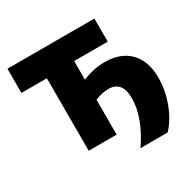

<svg xmlns="http://www.w3.org/2000/svg" viewBox="-187 -894 1219 1226"><g transform="rotate(-30 423.0 -281.0)"><path d="M505 151Q617 -13 617 -152.5Q617 -217.5 591 -248.2Q565 -279 517.5 -279Q490 -279 463.5 -272.8Q437 -266.5 416.5 -256.5V0H210.5V-534.5H23V-713H664V-542.5H416.5V-405.5Q453.5 -420.5 493.8 -430Q534 -439.5 583 -439.5Q655 -439.5 710.8 -411Q766.5 -382.5 798 -325Q829.5 -267.5 829.5 -180.5Q829.5 -117 813.2 -54.8Q797 7.5 769 60.8Q741 114 705.5 151Z"/></g></svg>

Font: Commissioner ExtraBold
Style: Regular
Weight: 800
Designer: Kostas Bartsokas
Foundry: Kostas Bartsokas
Version: Version 1.000; ttfautohint (v1.8.3)